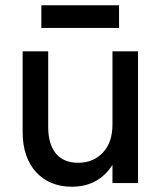

<svg xmlns="http://www.w3.org/2000/svg" viewBox="-20 -695 615 729"><path d="M163 -213Q163 -148 192 -112.5Q221 -77 277 -77Q334 -77 370.5 -115.5Q407 -154 407 -222V-500H504V0H407V-69Q354 14 252 14Q210 14 175.5 -0.5Q141 -15 116.5 -42Q92 -69 79 -107Q66 -145 66 -192V-500H163ZM137 -675H432V-589H137Z"/></svg>

Font: NT Somic Medium
Style: Regular
Weight: 500
Designer: Ravid Balaliev — lead type designer, mastering
Michael Voronin — secret advisor, marketing
Ivan Kovalenko — best boy
Foundry: NT Type
Version: Version 0.7